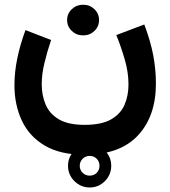

<svg xmlns="http://www.w3.org/2000/svg" viewBox="-20 -454 736 831"><path d="M274.4 263.7Q274.4 225.1 302 197.8Q329.6 170.4 368.2 170.4Q406.7 170.4 434.1 197.8Q461.4 225.1 461.4 263.7Q461.4 302.2 434.1 329.8Q406.7 357.4 368.2 357.4Q329.6 357.4 302 329.8Q274.4 302.2 274.4 263.7ZM325.2 263.7Q325.2 281.7 337.6 293.9Q350.1 306.2 368.2 306.2Q386.7 306.2 398.7 293.9Q410.6 281.7 410.6 263.7Q410.6 245.1 398.4 232.9Q386.2 220.7 368.2 220.7Q350.1 220.7 337.6 233.2Q325.2 245.6 325.2 263.7ZM270.5 -367.2Q270.5 -395 290.8 -414.3Q311 -433.6 339.8 -433.6Q368.7 -433.6 388.7 -414.3Q408.7 -395 408.7 -367.2Q408.7 -339.4 388.7 -320.1Q368.7 -300.8 339.8 -300.8Q311 -300.8 290.8 -320.1Q270.5 -339.4 270.5 -367.2ZM346.2 86.4Q418.9 86.4 460.2 63Q501.5 39.6 518.8 0Q536.1 -39.6 536.1 -88.4Q536.1 -142.1 519.5 -198.2Q502.9 -254.4 483.4 -302.2L604.5 -348.1Q631.3 -276.9 643.1 -215.6Q654.8 -154.3 654.8 -92.3Q654.8 48.8 576.9 132.3Q499 215.8 346.2 215.8Q240.7 215.8 173.6 176Q106.4 136.2 74.5 67.9Q42.5 -0.5 42.5 -85.4Q42.5 -142.6 55.2 -203.1Q67.9 -263.7 90.3 -323.7L201.2 -280.8Q184.1 -230.5 172.4 -181.6Q160.6 -132.8 160.6 -89.8Q160.6 -41.5 177.5 -1.5Q194.3 38.6 234.9 62.5Q275.4 86.4 346.2 86.4Z"/></svg>

Font: Vazirmatn RD
Style: Bold
Weight: 700
Designer: Saber Rastikerdar
Foundry: Saber Rastikerdar
Version: Version 32.102